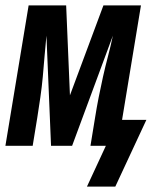

<svg xmlns="http://www.w3.org/2000/svg" viewBox="-34 -540 562 711"><path d="M393 151H288L358 0H301L318 -104Q324 -142 331.5 -180Q339 -218 347.5 -256Q356 -294 366 -332Q376 -370 384 -408L233 0H155L138 -408Q134 -370 131 -332Q128 -294 124.5 -256Q121 -218 115.5 -180Q110 -142 104 -104L87 0H-14L72 -520H211L225 -187L349 -520H488L418 -96H508Z"/></svg>

Font: Iosevka Term Curly
Style: Bold Italic
Weight: 700
Italic angle: -9°
Designer: Belleve Invis
Foundry: Belleve Invis
Version: Version 32.3.0